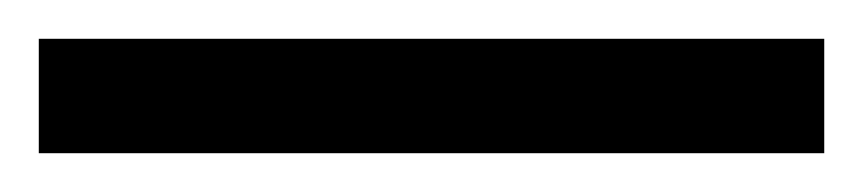

<svg xmlns="http://www.w3.org/2000/svg" viewBox="-25 -839 445 99"><path d="M-5 -760H400V-819H-5Z"/></svg>

Font: Noto Serif Devanagari Condensed SemiBold
Style: Regular
Weight: 600
Width: 3
Designer: Universal Thirst, Indian Type Foundry and the Monotype Design Team
Foundry: Monotype Imaging Inc.
Version: Version 2.004